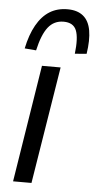

<svg xmlns="http://www.w3.org/2000/svg" viewBox="-53 -767 403 800"><g transform="rotate(5 148.5 -367.0)"><path d="M33 0 111 -490H189L110 0ZM81 -552 33 -556Q45 -614 67.5 -654Q90 -694 122 -714Q154 -734 197 -734Q238 -734 262.5 -714Q287 -694 294 -654Q301 -614 292 -556L243 -552Q251 -619 238.5 -650Q226 -681 185 -681Q145 -681 120.5 -650Q96 -619 81 -552Z"/></g></svg>

Font: Nunito Sans 10pt Condensed
Style: Italic
Weight: 400
Width: 3
Italic angle: -9°
Designer: Vernon Adams
Foundry: Vernon Adams
Version: Version 3.101;gftools[0.9.27]